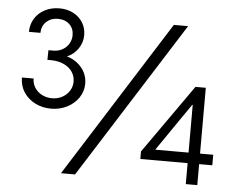

<svg xmlns="http://www.w3.org/2000/svg" viewBox="-52 -813 1092 877"><g transform="rotate(5 493.5 -375.0)"><path d="M42.5 -419.9H96.2Q96.2 -396 108.6 -377.2Q121.1 -358.4 141.8 -347.9Q162.6 -337.4 187 -337.4Q212.9 -337.4 233.9 -348.6Q254.9 -359.9 267.1 -379.2Q279.3 -398.4 279.3 -421.9Q279.3 -446.3 265.6 -466.6Q252 -486.8 226.3 -498.5Q200.7 -510.3 166.5 -510.3H151.4L152.3 -554.7H174.3Q198.2 -554.7 217 -565.4Q235.8 -576.2 246.1 -594Q256.3 -611.8 256.3 -632.3Q256.3 -663.1 236.3 -682.1Q216.3 -701.2 182.6 -701.2Q151.4 -701.2 130.4 -681.6Q109.4 -662.1 108.9 -630.4H56.2Q56.2 -664.1 73 -691.4Q89.8 -718.8 119.6 -734.1Q149.4 -749.5 186.5 -749.5Q221.7 -749.5 249.8 -734.9Q277.8 -720.2 293.5 -694.6Q309.1 -668.9 309.1 -637.7Q309.1 -603.5 289.8 -575.2Q270.5 -546.9 238.8 -533.7Q281.2 -521.5 307.1 -489.7Q333 -458 333 -417Q333 -381.8 313.5 -352.8Q293.9 -323.7 260.5 -306.6Q227.1 -289.6 187 -289.6Q147.5 -289.6 114.5 -306.2Q81.5 -322.8 62 -352.3Q42.5 -381.8 42.5 -419.9ZM712.9 -719.7H778.3L322.8 0H258.3ZM830.6 -96.2H613.8V-130.9L835.9 -446.3H883.3V-144.5H943.8V-96.2H883.3V0H830.6ZM830.6 -144.5V-363.3H828.6L790.5 -308.6L679.2 -146.5V-144.5Z"/></g></svg>

Font: Reddit Sans Light
Style: Regular
Weight: 300
Designer: Stephen Hutchings
Foundry: Reddit
Version: Version 1.013